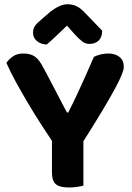

<svg xmlns="http://www.w3.org/2000/svg" viewBox="-20 -857 607 885"><path d="M358.7 -196.7H226.7Q200.8 -235.1 169.9 -283.1Q139.1 -331 108.9 -381.8Q78.7 -432.7 52.5 -480.6Q26.4 -528.5 9.6 -567.1Q20 -583.1 39.2 -596.8Q58.4 -610.4 87 -610.4Q120.2 -610.4 140.7 -596.2Q161.1 -581.9 179.9 -544.9Q183.7 -538.2 194.8 -517.2Q206 -496.1 220.5 -468.5Q234.9 -440.9 249.4 -413.1Q263.8 -385.3 274.7 -364.7Q285.6 -344.1 289.1 -338.3H294.5Q318.1 -385 336.8 -424.9Q355.5 -464.8 373.7 -505.9Q391.8 -547.1 412.8 -594.9Q427.3 -602.5 445.6 -606.5Q463.8 -610.4 480 -610.4Q510.4 -610.4 530.5 -594.7Q550.7 -579 550.7 -548Q550.7 -536.6 541.2 -512.6Q531.8 -488.7 509.8 -448Q487.8 -407.3 450.9 -345.6Q414 -283.9 358.7 -196.7ZM219.5 -250.6H364.4V-1.3Q355.2 1.4 336.2 4.3Q317.1 7.1 297.6 7.1Q254.3 7.1 236.9 -8.3Q219.5 -23.7 219.5 -61.1ZM288.8 -738.9Q267.1 -718.4 243.2 -695.3Q219.4 -672.2 195.4 -651.9Q168.4 -652.5 150.3 -667.7Q132.2 -683 132.2 -706.2Q132.2 -724.6 141.5 -737.9Q150.8 -751.1 173.1 -769.2L210.8 -801.9Q256.3 -837.4 290.5 -837.4Q313.6 -837.4 332 -828.8Q350.5 -820.2 369.6 -800.1L450.9 -715.6Q450.9 -685.7 435 -670.1Q419.1 -654.6 392 -654.6Q374.7 -654.6 359.7 -665.6Q344.7 -676.6 323.6 -699.7Z"/></svg>

Font: Baloo Bhaina 2
Style: Regular
Weight: 400
Designer: Yesha Goshar, Manish Minz, Shuchita Grover and Ek Type
Foundry: Ek Type
Version: Version 1.700